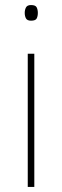

<svg xmlns="http://www.w3.org/2000/svg" viewBox="-20 -741 247 761"><path d="M116 -528V0H90V-528ZM103 -721Q121 -721 125.5 -711.5Q130 -702 130 -690Q130 -677 125.5 -668Q121 -659 103 -659Q88 -659 83 -668Q78 -677 78 -690Q78 -702 83 -711.5Q88 -721 103 -721Z"/></svg>

Font: Noto Sans Khmer Thin
Style: Regular
Weight: 250
Version: Version 2.003